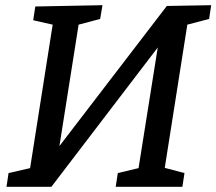

<svg xmlns="http://www.w3.org/2000/svg" viewBox="-20 -720 834 740"><path d="M5 0 13 -53 96 -72 183 -625 108 -642 116 -695 375 -700 366 -647 283 -625 209 -157 623 -697 794 -700 786 -647 702 -625 615 -73 691 -53 683 0H426L434 -53L514 -72L588 -537L178 0Z"/></svg>

Font: Bitter Medium
Style: Italic
Weight: 500
Italic angle: -9°
Designer: Sol Matas, and Bitter project Authors
Foundry: Sol Matas
Version: Version 2.001